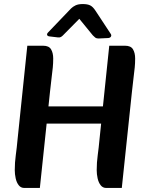

<svg xmlns="http://www.w3.org/2000/svg" viewBox="-20 -921 714 949"><path d="M161 -310V-395H532V-310ZM100 8Q83 8 72.5 -5.5Q62 -19 57.5 -39.5Q53 -60 53 -80Q53 -118 58 -154Q63 -190 67 -234L115 -695H193Q222 -695 232.5 -677Q243 -659 243 -632Q243 -608 241 -588Q239 -568 235.5 -540.5Q232 -513 227 -466L177 8ZM505 8Q488 8 477.5 -5.5Q467 -19 462.5 -39.5Q458 -60 458 -80Q458 -118 463 -154Q468 -190 472 -234L520 -695H598Q627 -695 637.5 -677Q648 -659 648 -632Q648 -608 646 -588Q644 -568 640.5 -540.5Q637 -513 632 -466L582 8ZM218 -761Q211 -754 213 -748Q215 -742 225 -741L267 -736Q275 -735 280.5 -738Q286 -741 290 -745L372 -828L439 -746Q444 -741 450.5 -735.5Q457 -730 472 -731L515 -733Q525 -734 528.5 -740.5Q532 -747 527 -754L452 -868Q439 -888 425.5 -894.5Q412 -901 389 -901Q367 -901 353.5 -894.5Q340 -888 331 -879Z"/></svg>

Font: Alkatra Medium
Style: Regular
Weight: 500
Designer: Suman Bhandary
Version: Version 1.100;gftools[0.9.22]